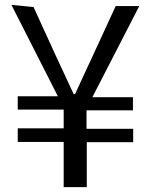

<svg xmlns="http://www.w3.org/2000/svg" viewBox="-20 -743 622 790"><path d="M27 -723 218 -347H53V-292H242V-215H53V-159H242V27H337V-158H528V-213H336V-289H527V-343H360L553 -718H456L363 -516C338 -464 315 -412 289 -356H283C257 -411 234 -462 210 -513L118 -714Z"/></svg>

Font: GenEiGothic-pro-Regular
Style: Regular
Weight: 400
Designer: Ryoko NISHIZUKA (kana & ideographs); Paul D. Hunt (Latin, Greek & Cyrillic); Wenlong ZHANG (bopomofo); Sandoll Communica
Foundry: Adobe Systems Incorporated; o_tamon
Version: Version 1.000.140830